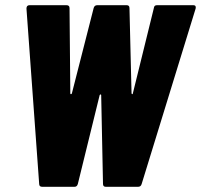

<svg xmlns="http://www.w3.org/2000/svg" viewBox="-20 -720 775 740"><path d="M131 -11 82 -687Q82 -700 94 -700H236Q248 -700 248 -689L251 -360Q251 -357 253.5 -357Q256 -357 257 -360L341 -689Q344 -700 355 -700H468Q479 -700 479 -689L487 -360Q488 -357 490 -357Q492 -357 492 -360L573 -689Q574 -700 585 -700H725Q737 -700 734 -687L526 -11Q523 0 512 0H388Q377 0 377 -11L370 -353Q370 -356 367.5 -356Q365 -356 364 -353L280 -11Q277 0 267 0H143Q131 0 131 -11Z"/></svg>

Font: Barlow Condensed ExtraBold
Style: Italic
Weight: 800
Width: 3
Italic angle: -7°
Designer: Jeremy Tribby
Foundry: Tribby Type
Version: Version 1.408